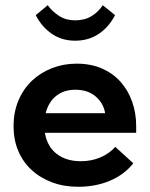

<svg xmlns="http://www.w3.org/2000/svg" viewBox="-20 -709 574 736"><path d="M280 7Q225 7 179.5 -10Q134 -27 101 -57.5Q68 -88 50 -130.5Q32 -173 32 -225Q32 -280 51 -324.5Q70 -369 103 -400Q136 -431 180 -448Q224 -465 274 -465Q328 -465 370.5 -446.5Q413 -428 442 -395.5Q471 -363 486.5 -319.5Q502 -276 502 -226V-200H152Q161 -147 197.5 -119Q234 -91 290 -91Q330 -91 364.5 -105.5Q399 -120 422 -146L491 -83Q456 -39 401 -16Q346 7 280 7ZM269 -365Q225 -365 195.5 -341.5Q166 -318 155 -275H383Q377 -313 347 -339Q317 -365 269 -365ZM268 -553Q217 -553 178.5 -579.5Q140 -606 117 -651L163 -689Q180 -665 206.5 -648Q233 -631 268 -631Q304 -631 330.5 -647Q357 -663 374 -689L421 -651Q398 -606 359 -579.5Q320 -553 268 -553Z"/></svg>

Font: Tilda Sans Bold
Style: Regular
Weight: 700
Designer: ParaType Ltd
Foundry: ParaType Ltd
Version: Version 1.009